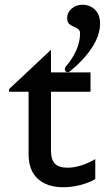

<svg xmlns="http://www.w3.org/2000/svg" viewBox="-20 -776 440 806"><path d="M194 -391V-144Q194 -106 210.5 -89Q227 -72 263 -72Q292 -72 322.5 -82Q353 -92 380 -108V-24Q354 -9 318 0.5Q282 10 246 10Q177 10 138.5 -25.5Q100 -61 100 -129V-391H18V-402L194 -567V-472H360V-391ZM400 -677Q400 -627 365 -574.5Q330 -522 273 -476Q268 -473 264 -473Q259 -473 255.5 -476.5Q252 -480 252 -485Q252 -491 256 -496Q316 -567 316 -636Q316 -647 310 -652.5Q304 -658 292 -663Q277 -669 269.5 -676.5Q262 -684 262 -701Q262 -724 281 -740Q300 -756 326 -756Q358 -756 379 -735Q400 -714 400 -677Z"/></svg>

Font: Madhuban
Style: Regular
Weight: 400
Designer: jaikishan Patel
Foundry: MagicType
Version: Version 1.000